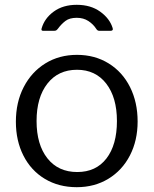

<svg xmlns="http://www.w3.org/2000/svg" viewBox="-20 -768 639 798"><path d="M299 10Q224 10 166.5 -24.5Q109 -59 77.5 -121Q46 -183 46 -262Q46 -343 78.5 -406Q111 -469 168.5 -504.5Q226 -540 300 -540Q374 -540 431.5 -504.5Q489 -469 520.5 -406Q552 -343 552 -263Q552 -184 520 -122Q488 -60 430.5 -25Q373 10 299 10ZM301 -53Q379 -53 422.5 -109.5Q466 -166 466 -265Q466 -363 421.5 -420.5Q377 -478 300 -478Q222 -478 177 -420.5Q132 -363 132 -265Q132 -167 177 -110Q222 -53 301 -53ZM392 -640Q385 -640 380 -648Q368 -667 347.5 -680.5Q327 -694 299 -694Q269 -694 252 -681Q235 -668 221 -649Q217 -644 214 -642Q211 -640 205 -640H159Q150 -640 153 -650Q165 -692 203.5 -720Q242 -748 299 -748Q357 -748 396.5 -719.5Q436 -691 448 -652Q449 -650 449 -647Q449 -640 439 -640Z"/></svg>

Font: Libre Franklin
Style: Regular
Weight: 400
Designer: Pablo Impallari, Rodrigo Fuenzalida
Foundry: Impallari Type
Version: Version 1.001; ttfautohint (v1.4.1)